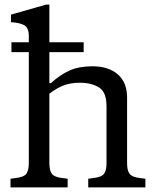

<svg xmlns="http://www.w3.org/2000/svg" viewBox="-20 -820 679 840"><path d="M26 0V-38L48 -41Q84 -45 95 -59.5Q106 -74 106 -106V-592H30V-635H106V-663Q106 -699 85.5 -710Q65 -721 28 -723V-756L182 -800H196V-635H346V-592H196V-456H202Q246 -495 286.5 -512.5Q327 -530 384 -530Q455 -530 495.5 -494.5Q536 -459 536 -394V-106Q536 -74 547 -59.5Q558 -45 593 -41L616 -38V0H366V-38L388 -41Q424 -45 435 -59.5Q446 -74 446 -106V-356Q446 -417 413 -437.5Q380 -458 329 -458Q288 -458 257.5 -446Q227 -434 196 -410V-106Q196 -74 207 -59.5Q218 -45 253 -41L276 -38V0Z"/></svg>

Font: Hedvig Letters Serif 14pt
Style: Regular
Weight: 400
Designer: Alexander Örn & Tor Weibull
Foundry: Kanon Foundry
Version: Version 1.000; ttfautohint (v1.8.4.7-5d5b)